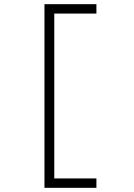

<svg xmlns="http://www.w3.org/2000/svg" viewBox="-20 -790 640 920"><path d="M193 110V-770H442V-725H240V65H442V110Z"/></svg>

Font: M PLUS Code Latin Expanded Light
Style: Regular
Weight: 300
Width: 7
Designer: Coji Morishita
Foundry: UNDERFOREST DESIGN
Version: Version 1.002; ttfautohint (v1.8.3)